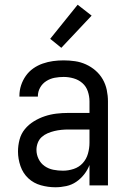

<svg xmlns="http://www.w3.org/2000/svg" viewBox="-20 -783 540 811"><path d="M214 8Q183 8 152.5 -0.5Q122 -9 99.5 -30Q77 -51 66.5 -81.5Q56 -112 56 -143Q56 -168 62.5 -193Q69 -218 85 -237.5Q101 -257 123 -270.5Q145 -284 169 -292Q193 -300 218 -303Q243 -306 269 -306H358V-355Q358 -376 351 -397Q344 -418 328 -432Q312 -446 291 -452Q270 -458 249 -458Q230 -458 211 -454.5Q192 -451 175.5 -440.5Q159 -430 149.5 -413Q140 -396 140 -377V-375H62V-378Q62 -401 69 -422.5Q76 -444 89 -462.5Q102 -481 120.5 -494Q139 -507 160.5 -514.5Q182 -522 204 -525Q226 -528 249 -528Q273 -528 297 -524.5Q321 -521 343 -511Q365 -501 383.5 -485Q402 -469 414 -448Q426 -427 431 -403Q436 -379 436 -355V0H358V-86Q350 -65 335.5 -46.5Q321 -28 302 -15Q283 -2 260 3Q237 8 214 8ZM246 -62Q269 -62 291.5 -69.5Q314 -77 329.5 -94Q345 -111 351.5 -134Q358 -157 358 -180V-236H269Q254 -236 239 -234.5Q224 -233 209.5 -229.5Q195 -226 181 -220Q167 -214 156 -204Q145 -194 139.5 -179.5Q134 -165 134 -150Q134 -130 143 -111.5Q152 -93 168.5 -81.5Q185 -70 205 -66Q225 -62 246 -62ZM239 -581 192 -619 308 -763 367 -717Z"/></svg>

Font: Iosevka Fixed
Style: Regular
Weight: 400
Monospace: yes
Designer: Belleve Invis
Foundry: Belleve Invis
Version: Version 33.2.4